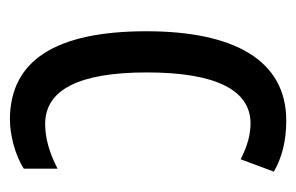

<svg xmlns="http://www.w3.org/2000/svg" viewBox="-125 -462 597 387"><g transform="rotate(90 173.5 -268.5)"><path d="M221 10C251 10 292 0 320 -18V-86C289 -70 259 -61 230 -61C161 -61 126 -129 126 -266C126 -404 161 -475 229 -475C252 -475 276 -468 301 -455L326 -522C298 -538 265 -547 223 -547C101 -547 43 -441 43 -265C43 -82 102 10 221 10Z"/></g></svg>

Font: Noto Sans Sinhala ExtraCondensed
Style: Regular
Weight: 400
Width: 2
Designer: Jelle Bosma - Monotype Design Team
Foundry: Monotype Imaging Inc.
Version: Version 2.006